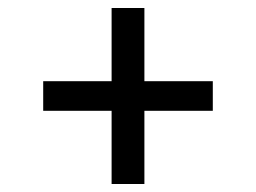

<svg xmlns="http://www.w3.org/2000/svg" viewBox="-20 -580 640 480"><path d="M259 -120V-303H88V-377H259V-560H341V-377H512V-303H341V-120Z"/></svg>

Font: Nova
Style: Regular
Weight: 400
Monospace: yes
Designer: Belleve Invis
Foundry: Belleve Invis
Version: Version 24.1.4; ttfautohint (v1.8.4)